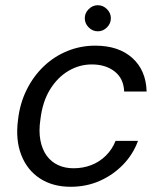

<svg xmlns="http://www.w3.org/2000/svg" viewBox="-20 -704 616 736"><path d="M251 12Q182 12 133 -20Q84 -52 61.5 -110Q39 -168 49 -244Q56 -307 82 -359.5Q108 -412 148 -450Q188 -488 238.5 -508.5Q289 -529 345 -529Q435 -529 487.5 -481.5Q540 -434 542 -353H456Q454 -403 419.5 -430Q385 -457 332 -457Q284 -457 242 -432Q200 -407 171.5 -360.5Q143 -314 135 -247Q128 -201 135 -165.5Q142 -130 159.5 -106.5Q177 -83 203 -71Q229 -59 262 -59Q298 -59 329.5 -71Q361 -83 385.5 -107Q410 -131 423 -164H509Q490 -112 451.5 -72.5Q413 -33 362 -10.5Q311 12 251 12ZM355 -584Q335 -584 320 -599Q305 -614 305 -634Q305 -654 320 -669Q335 -684 355 -684Q375 -684 390 -669Q405 -654 405 -634Q405 -614 390 -599Q375 -584 355 -584Z"/></svg>

Font: DM Sans 11pt
Style: Italic
Weight: 400
Italic angle: -10°
Version: Version 4.004;gftools[0.9.30]